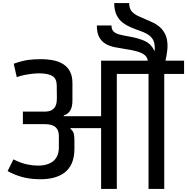

<svg xmlns="http://www.w3.org/2000/svg" viewBox="-20 -1239 1227 1259"><path d="M643 0V-399H443L442 -394Q460 -380 464 -362Q468 -344 468 -318V-263Q468 -208 451 -169Q434 -130 402.5 -106.5Q371 -83 327 -72.5Q283 -62 228 -64Q168 -66 121 -79.5Q74 -93 30 -117L68 -194Q118 -169 157.5 -161Q197 -153 228 -153Q272 -153 303 -166.5Q334 -180 350 -206.5Q366 -233 366 -272V-344Q366 -371 357.5 -387.5Q349 -404 334.5 -412Q320 -420 303.5 -422.5Q287 -425 270 -425H130V-507H270Q302 -507 319 -517Q336 -527 343 -541.5Q350 -556 351.5 -570.5Q353 -585 353 -596L352 -681Q351 -725 322 -741.5Q293 -758 236 -758Q219 -758 194 -755.5Q169 -753 141.5 -747.5Q114 -742 90 -733L70 -821Q123 -840 162 -845.5Q201 -851 246 -851Q293 -851 331.5 -843Q370 -835 397.5 -816.5Q425 -798 440 -768Q455 -738 455 -694V-581Q455 -539 441 -515Q427 -491 398 -482V-477H643V-841H949Q946 -863 930 -877Q914 -891 881.5 -901Q849 -911 798 -918Q765 -923 732.5 -929.5Q700 -936 673.5 -951Q647 -966 631 -994.5Q615 -1023 615 -1072H711Q711 -1047 723.5 -1033.5Q736 -1020 762.5 -1013Q789 -1006 830 -999Q888 -989 929.5 -970Q971 -951 992 -907H995Q996 -932 992 -955Q988 -978 968 -998.5Q948 -1019 900 -1036Q871 -1046 841 -1058.5Q811 -1071 785.5 -1090Q760 -1109 744.5 -1140.5Q729 -1172 729 -1219H827Q827 -1185 843 -1165.5Q859 -1146 889 -1132.5Q919 -1119 961 -1101Q1015 -1079 1041 -1048.5Q1067 -1018 1074 -983Q1081 -948 1077 -911.5Q1073 -875 1065 -841H1187V-754H1057V0H954V-754H746V0Z"/></svg>

Font: Matangi SemiBold
Style: Regular
Weight: 600
Designer: Prashant Pant
Foundry: The Graphic Ant
Version: Version 3.002